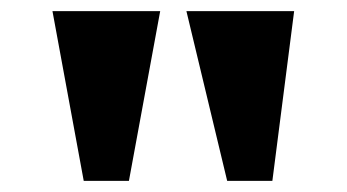

<svg xmlns="http://www.w3.org/2000/svg" viewBox="-20 -734 622 344"><path d="M387 -410 314 -714H507L468 -410ZM130 -410 74 -714H267L211 -410Z"/></svg>

Font: Noto Serif Khmer Black
Style: Regular
Weight: 900
Version: Version 2.003